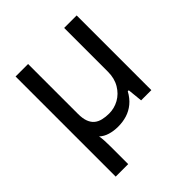

<svg xmlns="http://www.w3.org/2000/svg" viewBox="-195 -652 956 956"><g transform="rotate(-45 283.5 -173.5)"><path d="M69 179V-526H157V-175Q157 -142 165 -121Q173 -100 187.5 -88Q202 -76 223 -71Q244 -66 268 -66Q305 -66 337.5 -84Q370 -102 390.5 -136.5Q411 -171 411 -217V-526H499V0H427L419 -79H412Q394 -46 369.5 -26Q345 -6 316 3Q287 12 254 12Q223 12 196.5 4Q170 -4 152 -21Q155 -6 156 14Q157 34 157 52V179Z"/></g></svg>

Font: Archivo SemiBold
Style: Regular
Weight: 400
Version: Version 2.001